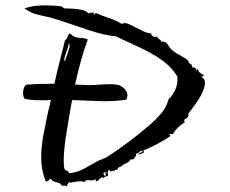

<svg xmlns="http://www.w3.org/2000/svg" viewBox="-20 -680 847 706"><path d="M444 -313Q394 -307 354 -308Q314 -309 279 -311Q270 -311 261.5 -311.5Q253 -312 245 -312Q239 -278 233 -244Q227 -210 222 -176Q218 -151 215.5 -119Q213 -87 216 -62Q219 -53 225.5 -52.5Q232 -52 233 -43Q264 -46 289 -59.5Q314 -73 336 -86Q345 -91 357.5 -95.5Q370 -100 377 -105Q414 -129 454 -159Q494 -189 532 -222Q553 -240 572 -262Q591 -284 600 -315Q616 -331 625 -351Q634 -371 632 -399Q608 -437 571 -462Q534 -487 491.5 -506.5Q449 -526 407 -546Q361 -551 307 -569Q253 -587 197 -606Q163 -617 128 -624Q93 -631 70 -649Q97 -659 132.5 -660Q168 -661 203 -657Q206 -657 211 -653Q216 -649 219 -649Q231 -649 248 -648Q265 -647 281.5 -643.5Q298 -640 306 -630Q309 -634 314 -633Q319 -632 322 -635Q324 -635 324.5 -632Q325 -629 325 -627Q331 -626 331 -633Q354 -622 379.5 -614Q405 -606 428 -592Q438 -598 451 -592.5Q464 -587 479 -579Q492 -572 507 -565Q522 -558 537 -557Q534 -551 542.5 -546.5Q551 -542 559 -546Q559 -541 561 -539Q563 -537 566 -536Q568 -535 570 -533Q572 -531 572 -527Q586 -528 592 -522Q598 -516 602 -508Q611 -495 628 -485Q645 -475 659.5 -466.5Q674 -458 676 -447Q687 -445 687 -432Q688 -432 691 -432Q694 -432 697.5 -431Q701 -430 700 -421Q702 -421 703 -423Q705 -427 708 -426Q710 -415 717 -411.5Q724 -408 730 -402Q729 -399 725.5 -399.5Q722 -400 722 -396Q733 -390 733.5 -378.5Q734 -367 729 -352Q720 -327 701 -300.5Q682 -274 673 -263Q674 -253 669 -248Q664 -243 658 -240Q657 -239 657 -239Q659 -235 659 -230Q646 -222 635 -211.5Q624 -201 616 -187H602Q603 -183 605.5 -182Q608 -181 608 -181Q591 -168 560 -151.5Q529 -135 507 -127Q511 -121 507.5 -118.5Q504 -116 500 -115Q492 -113 491 -111Q487 -113 494 -117Q501 -121 505 -122Q502 -127 499 -125.5Q496 -124 493 -121Q490 -118 487 -116Q484 -114 480 -116Q482 -109 475 -99.5Q468 -90 461 -95Q454 -83 445 -80Q436 -77 431 -73Q429 -70 426 -68.5Q423 -67 420 -66Q417 -65 414.5 -63Q412 -61 412 -56Q410 -55 407 -56Q402 -56 401 -51Q397 -53 391 -51Q389 -50 387 -50Q385 -50 382 -56Q377 -52 376.5 -47.5Q376 -43 377 -39Q377 -34 377 -32Q372 -33 367 -30.5Q362 -28 359 -25Q358 -24 358 -24Q355 -25 356.5 -27Q358 -29 358 -29Q353 -29 346 -21Q339 -13 331 -13Q331 -13 332.5 -16.5Q334 -20 331 -21Q327 -17 322 -17Q317 -17 312 -17Q306 -18 300 -17.5Q294 -17 290 -10Q283 -14 273.5 -13.5Q264 -13 256 -11Q249 -10 243.5 -9Q238 -8 235 -10Q231 -8 229 -3.5Q227 1 225 6Q222 3 219 2.5Q216 2 214 3Q210 3 208 3Q201 -8 187 -10Q173 -12 165 -24Q161 -17 157 -15Q153 -13 148 -13Q132 -53 131.5 -96Q131 -139 139.5 -183.5Q148 -228 157 -270Q160 -281 162.5 -291.5Q165 -302 167 -312Q142 -311 117 -311.5Q92 -312 70 -317Q62 -331 66 -349.5Q70 -368 81 -369Q110 -371 134 -371.5Q158 -372 180 -372Q189 -414 199.5 -454Q210 -494 219 -532Q226 -536 228 -544.5Q230 -553 238 -557Q253 -541 271 -541Q289 -541 303 -535Q289 -498 277.5 -456Q266 -414 256 -369Q268 -369 281.5 -368Q295 -367 309 -367Q318 -367 328 -367.5Q338 -368 348 -369Q365 -370 381.5 -370.5Q398 -371 413 -368Q420 -367 430.5 -359.5Q441 -352 446.5 -340.5Q452 -329 444 -313ZM233 -521Q232 -513 229.5 -504.5Q227 -496 224 -489Q220 -478 217.5 -469Q215 -460 219 -453Q220 -460 222.5 -467Q225 -474 228 -481Q232 -493 235 -504.5Q238 -516 233 -521ZM371 -48Q370 -48 368 -46Q364 -44 360 -45Q360 -45 360 -44Q361 -41 362.5 -37Q364 -33 369 -34Q370 -38 368 -40Q366 -42 366 -42Q369 -42 371 -43.5Q373 -45 371 -48Z"/></svg>

Font: Yuji Boku
Style: Regular
Weight: 400
Designer: Kataoka Yuji
Foundry: Kinuta Font Factory
Version: Version 3.002